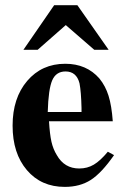

<svg xmlns="http://www.w3.org/2000/svg" viewBox="-20 -710 484 744"><path d="M397.9 -122.1 421.9 -108.9Q374 -40 332 -12.9Q290 14.2 231 14.2Q139.6 14.2 84.2 -50.8Q28.8 -115.7 28.8 -223.1Q28.8 -330.1 85.4 -396.5Q142.1 -462.9 232.9 -462.9Q315.4 -462.9 365.2 -405.8Q388.7 -377 400.6 -338.9Q412.6 -300.8 417 -240.2H169.9Q172.9 -189.5 179.4 -160.6Q186 -131.8 200.2 -108.9Q229.5 -57.1 287.1 -57.1Q318.4 -57.1 343.5 -72Q368.7 -86.9 397.9 -122.1ZM165 -275.9H295.9V-291Q294.4 -355 288.1 -387.2Q276.4 -433.1 233.9 -433.1Q197.3 -433.1 182.4 -398.9Q167.5 -364.7 165 -275.9ZM345.2 -517.1 234.9 -612.8 126 -517.1H70.8L189.9 -689.9H279.8L400.9 -517.1Z"/></svg>

Font: Accordance
Style: Bold
Weight: 700
Version: Version 1.2 (build January 31, 2020) Miklal Software Solutio